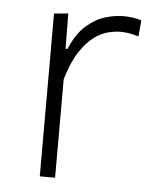

<svg xmlns="http://www.w3.org/2000/svg" viewBox="-43 -543 478 581"><g transform="rotate(5 196.0 -252.5)"><path d="M99 0V-494.5L142 -498.5L143 -391.5H149Q169.5 -440 198 -464.2Q226.5 -488.5 255.8 -496.8Q285 -505 308.5 -505Q337.5 -505 364 -497L359.5 -448Q345 -452 332.5 -454.5Q320 -457 303 -457Q288.5 -457 268.2 -452.2Q248 -447.5 225.8 -431.8Q203.5 -416 182.5 -384.5Q161.5 -353 145.5 -299V0Z"/></g></svg>

Font: Commissioner ExtraLight
Style: Regular
Weight: 200
Designer: Kostas Bartsokas
Foundry: Kostas Bartsokas
Version: Version 1.000; ttfautohint (v1.8.3)